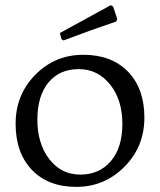

<svg xmlns="http://www.w3.org/2000/svg" viewBox="-20 -721 625 750"><path d="M172.5 -99.5C141.5 -139.8 126 -191.2 126 -253.5C126 -315.8 140.5 -364.3 169.5 -399C198.5 -433.7 237.8 -451 287.5 -451C337.2 -451 378 -431 410 -391C442 -351 458 -299.8 458 -237.5C458 -175.2 443 -126.5 413 -91.5C383 -56.5 343.2 -39 293.5 -39C243.8 -39 203.5 -59.2 172.5 -99.5ZM466 -69.5C518 -121.8 544 -185.8 544 -261.5C544 -337.2 522.7 -397 480 -441C437.3 -485 379.2 -507 305.5 -507C231.8 -507 169.3 -481 118 -429C66.7 -377 41 -313.2 41 -237.5C41 -161.8 62.2 -101.8 104.5 -57.5C146.8 -13.2 204.7 9 278 9C351.3 9 414 -17.2 466 -69.5ZM438 -647 422 -695 413 -701 214 -592 220 -568 228 -563C298 -589.7 366.7 -614.3 434 -637Z"/></svg>

Font: Alegreya SC
Style: Regular
Weight: 400
Designer: Juan Pablo del Peral
Foundry: Juan Pablo del Peral
Version: Version 1.003